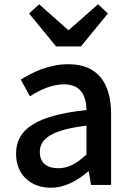

<svg xmlns="http://www.w3.org/2000/svg" viewBox="-20 -864 615 897"><path d="M217 13C283 13 342 -20 392 -63H395L405 0H499V-331C499 -477 436 -564 299 -564C211 -564 134 -528 77 -492L120 -414C167 -444 221 -470 279 -470C360 -470 383 -414 384 -350C155 -325 55 -264 55 -146C55 -49 122 13 217 13ZM252 -78C203 -78 166 -100 166 -154C166 -216 221 -257 384 -277V-142C339 -101 300 -78 252 -78ZM242 -647H358L484 -801L438 -844L302 -724H298L163 -844L116 -801Z"/></svg>

Font: Source Han Sans KR Medium
Style: Regular
Weight: 500
Designer: Ryoko NISHIZUKA (kana & ideographs); Paul D. Hunt (Latin, Greek & Cyrillic); Wenlong ZHANG (bopomofo); Sandoll Communica
Foundry: Adobe Systems Incorporated
Version: Version 1.001;PS 1.001;hotconv 1.0.78;makeotf.lib2.5.61930